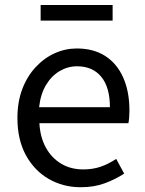

<svg xmlns="http://www.w3.org/2000/svg" viewBox="-20 -756 594 789"><path d="M311.7 13.4Q239.5 13.4 180.4 -20.6Q121.3 -54.6 86.4 -118.2Q51.6 -181.9 51.6 -271Q51.6 -337.5 71.6 -390.1Q91.7 -442.7 126.5 -480.1Q161.4 -517.6 205 -537.2Q248.6 -556.8 295.4 -556.8Q364.6 -556.8 412.8 -525.7Q461 -494.5 486.4 -437.1Q511.9 -379.7 511.9 -301.7Q511.9 -287.4 510.9 -274.1Q510 -260.7 507.6 -249.7H141.9Q145 -192.4 168.3 -149.8Q191.7 -107.2 231.1 -83.5Q270.4 -59.8 322.3 -59.8Q361.8 -59.8 394.5 -71.2Q427.1 -82.7 457.5 -103.1L490.3 -42.5Q454.8 -19.4 411 -3Q367.2 13.4 311.7 13.4ZM140.7 -315.5H431.7Q431.7 -397.1 396.2 -440.3Q360.8 -483.6 296.5 -483.6Q258.5 -483.6 225.1 -463.9Q191.7 -444.3 169.2 -406.9Q146.7 -369.6 140.7 -315.5ZM147 -671.3V-735.5H442.8V-671.3Z"/></svg>

Font: Noto Sans JP
Style: Regular
Weight: 100
Designer: Ryoko NISHIZUKA 西塚涼子 (kana, bopomofo & ideographs); Paul D. Hunt (Latin, Greek & Cyrillic); Sandoll Communications 산돌커뮤니
Foundry: Adobe
Version: Version 2.004;hotconv 1.0.118;makeotfexe 2.5.65603